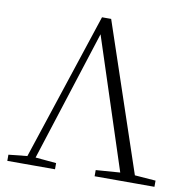

<svg xmlns="http://www.w3.org/2000/svg" viewBox="-81 -809 869 888"><g transform="rotate(10 353.5 -365.0)"><path d="M11 0V-29L108 -39H125L235 -29V0ZM86 0 327 -730H370L616 0H547L324 -682H344L339 -667L125 0ZM421 0V-29L555 -39H572L702 -29V0Z"/></g></svg>

Font: Noto Serif KR
Style: Regular
Weight: 200
Designer: Ryoko NISHIZUKA 西塚涼子 (kana & ideographs); Frank Grießhammer (Latin, Greek & Cyrillic); Wenlong ZHANG 张文龙 (bopomofo); San
Foundry: Adobe
Version: Version 2.001;hotconv 1.1.0;makeotfexe 2.6.0